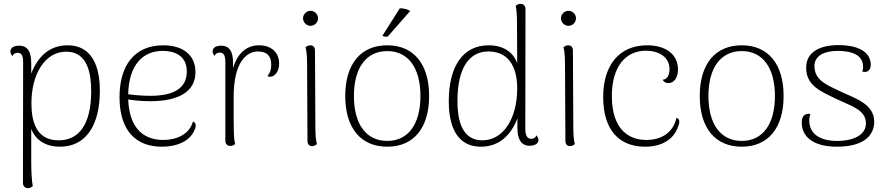

<svg xmlns="http://www.w3.org/2000/svg" viewBox="-20 -749 4598 996"><path d="M330 -514C232 -514 173 -449 142 -367V-421C142 -480 124 -512 79 -512C52 -512 34 -501 34 -483C34 -475 37 -467 44 -458C51 -473 63 -475 71 -475C92 -475 100 -462 100 -425L99 199C99 217 110 227 125 227C138 227 145 221 150 216C145 196 142 134 142 93V-81C164 -22 217 12 291 12C425 12 498 -98 498 -278C498 -363 480 -514 330 -514ZM284 -21C166 -21 143 -123 143 -213C143 -365 213 -481 324 -481C440 -481 453 -355 453 -276C453 -103 389 -21 284 -21Z M981 -119C963 -52 896 -23 827 -23C735 -23 651 -73 645 -233C679 -228 714 -224 759 -224C909 -224 994 -275 994 -375C994 -465 927 -514 827 -514C678 -514 600 -410 600 -245C600 -74 683 12 819 12C898 12 964 -16 989 -74C1002 -103 993 -113 981 -119ZM824 -485C885 -485 949 -461 949 -378C949 -290 879 -252 761 -252C726 -252 681 -255 645 -260C648 -412 721 -485 824 -485Z M1323 -514C1260 -514 1211 -473 1189 -395V-423C1189 -482 1170 -512 1127 -512C1100 -512 1083 -501 1083 -483C1083 -475 1086 -467 1093 -459C1100 -474 1112 -476 1120 -476C1140 -476 1149 -463 1149 -426V-20C1149 -2 1159 8 1174 8C1186 8 1195 3 1200 -2C1192 -30 1192 -65 1192 -246C1192 -428 1260 -482 1318 -482C1361 -482 1387 -462 1387 -414C1387 -395 1385 -377 1367 -354C1371 -352 1377 -350 1385 -351C1405 -353 1428 -378 1428 -418C1428 -481 1384 -514 1323 -514Z M1591 -615C1612 -615 1630 -633 1630 -654C1630 -675 1612 -693 1591 -693C1570 -693 1552 -675 1552 -654C1552 -633 1570 -615 1591 -615ZM1616 -94 1614 -487C1614 -504 1605 -514 1590 -514C1578 -514 1570 -508 1565 -504C1571 -484 1573 -451 1573 -412L1575 -19C1575 -1 1584 9 1599 9C1611 9 1619 3 1624 -2C1618 -21 1616 -54 1616 -94Z M2108 -692C2094 -701 2075 -706 2054 -706L1964 -564C1966 -559 1983 -558 1991 -559ZM1989 12C2126 12 2206 -85 2206 -251C2206 -417 2126 -514 1989 -514C1851 -514 1771 -417 1771 -251C1771 -85 1851 12 1989 12ZM1989 -18C1880 -18 1816 -104 1816 -251C1816 -398 1880 -484 1989 -484C2097 -484 2161 -398 2161 -251C2161 -104 2097 -18 1989 -18Z M2763 -47C2756 -31 2744 -29 2736 -29C2717 -29 2705 -43 2705 -80L2706 -701C2706 -719 2696 -729 2680 -729C2668 -729 2660 -723 2655 -718C2660 -700 2662 -668 2662 -615L2663 -421C2642 -480 2589 -514 2515 -514C2380 -514 2308 -403 2308 -224C2308 -138 2326 12 2475 12C2573 12 2633 -53 2664 -135V-85C2664 -25 2685 7 2727 7C2754 7 2773 -4 2773 -22C2773 -30 2770 -38 2763 -47ZM2482 -21C2366 -21 2353 -147 2353 -226C2353 -399 2416 -482 2513 -482C2635 -482 2663 -377 2663 -290C2663 -137 2593 -21 2482 -21Z M2929 -615C2950 -615 2968 -633 2968 -654C2968 -675 2950 -693 2929 -693C2908 -693 2890 -675 2890 -654C2890 -633 2908 -615 2929 -615ZM2954 -94 2952 -487C2952 -504 2943 -514 2928 -514C2916 -514 2908 -508 2903 -504C2909 -484 2911 -451 2911 -412L2913 -19C2913 -1 2922 9 2937 9C2949 9 2957 3 2962 -2C2956 -21 2954 -54 2954 -94Z M3326 12C3409 12 3474 -22 3498 -93C3510 -123 3502 -133 3489 -138C3471 -55 3404 -23 3333 -23C3242 -23 3154 -77 3154 -251C3154 -408 3229 -486 3331 -486C3394 -486 3453 -456 3453 -390C3453 -361 3442 -337 3417 -335C3426 -321 3437 -318 3448 -318C3477 -318 3497 -347 3497 -389C3497 -465 3436 -514 3337 -514C3192 -514 3109 -411 3109 -245C3109 -74 3193 12 3326 12Z M3828 12C3965 12 4045 -85 4045 -251C4045 -417 3965 -514 3828 -514C3690 -514 3610 -417 3610 -251C3610 -85 3690 12 3828 12ZM3828 -18C3719 -18 3655 -104 3655 -251C3655 -398 3719 -484 3828 -484C3936 -484 4000 -398 4000 -251C4000 -104 3936 -18 3828 -18Z M4322 12C4476 12 4515 -59 4515 -117C4515 -209 4420 -237 4339 -275C4269 -308 4205 -333 4205 -406C4205 -465 4264 -485 4326 -485C4406 -485 4455 -460 4457 -407C4458 -398 4457 -388 4453 -378C4463 -375 4471 -375 4478 -378C4492 -384 4497 -396 4497 -413C4497 -476 4438 -515 4329 -515C4239 -515 4162 -483 4162 -398C4162 -304 4238 -275 4316 -237C4392 -200 4472 -181 4472 -109C4472 -50 4410 -18 4322 -18C4237 -18 4179 -52 4178 -123C4178 -138 4180 -147 4184 -158C4152 -162 4139 -144 4139 -113C4139 -46 4190 12 4322 12Z"/></svg>

Font: Arima Koshi ExtraLight
Style: Regular
Weight: 275
Designer: Joana Correia and Natanael Gama
Foundry: NDISCOVER
Version: Version 1.019;PS 001.019;hotconv 1.0.88;makeotf.lib2.5.64775